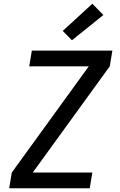

<svg xmlns="http://www.w3.org/2000/svg" viewBox="-20 -1005 640 1025"><path d="M29 0 43 -84 454 -651H136L150 -735H580L566 -651L155 -84H473L459 0ZM364 -790 315 -840 473 -985 532 -925Z"/></svg>

Font: Iosevka Custom Medium Oblique
Style: Regular
Weight: 500
Italic angle: -9°
Designer: Belleve Invis
Foundry: Belleve Invis
Version: Version 27.0.1